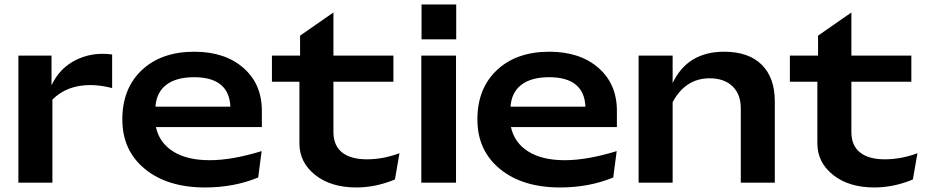

<svg xmlns="http://www.w3.org/2000/svg" viewBox="-20 -805 4098 846"><path d="M61 0V-560.1H207V-429.2Q239.3 -497.6 299.8 -532.7Q360.4 -567.9 432.1 -567.9Q452.6 -567.9 474.1 -564.9V-417Q422.9 -430.2 377.9 -430.2Q274.9 -430.2 210.9 -366.2V0Z M835.9 -577.1Q970.7 -577.1 1052.2 -506.1Q1133.8 -435.1 1133.8 -316.9V-245.1H667Q682.1 -175.8 743.2 -137.5Q804.2 -99.1 903.8 -99.1Q1002.4 -99.1 1132.8 -139.2L1117.7 -22.9Q1010.7 21 883.8 21Q717.8 21 618.4 -60.5Q519 -142.1 519 -278.8Q519 -415.5 605.2 -496.3Q691.4 -577.1 835.9 -577.1ZM995.1 -335Q989.3 -464.8 835 -464.8Q756.8 -464.8 713.1 -431.6Q669.4 -398.4 665 -335Z M1299.3 -172.9V-444.8H1178.2V-560.1H1302.2V-647.9L1449.2 -750V-560.1H1713.4V-444.8H1449.2V-223.1Q1449.2 -164.1 1487.1 -133.5Q1524.9 -103 1596.7 -103Q1668 -103 1740.2 -129.9L1720.2 -14.2Q1635.7 21 1550.3 21Q1438 21 1368.7 -34.2Q1299.3 -89.4 1299.3 -172.9Z M1836.4 -560.1H1989.3V0H1836.4ZM1837.4 -785.2H1990.2V-631.8H1837.4Z M2400.4 -577.1Q2535.2 -577.1 2616.7 -506.1Q2698.2 -435.1 2698.2 -316.9V-245.1H2231.4Q2246.6 -175.8 2307.6 -137.5Q2368.7 -99.1 2468.3 -99.1Q2566.9 -99.1 2697.3 -139.2L2682.1 -22.9Q2575.2 21 2448.2 21Q2282.2 21 2182.9 -60.5Q2083.5 -142.1 2083.5 -278.8Q2083.5 -415.5 2169.7 -496.3Q2255.9 -577.1 2400.4 -577.1ZM2559.6 -335Q2553.7 -464.8 2399.4 -464.8Q2321.3 -464.8 2277.6 -431.6Q2233.9 -398.4 2229.5 -335Z M2793.9 0V-560.1H2943.8V-439Q3009.3 -577.1 3170.9 -577.1Q3278.3 -577.1 3336.2 -520Q3394 -462.9 3394 -357.9V0H3244.1V-328.1Q3244.1 -389.6 3207.5 -424.8Q3170.9 -460 3106.9 -460Q3000.5 -460 2943.8 -355V0Z M3581.5 -172.9V-444.8H3460.4V-560.1H3584.5V-647.9L3731.4 -750V-560.1H3995.6V-444.8H3731.4V-223.1Q3731.4 -164.1 3769.3 -133.5Q3807.1 -103 3878.9 -103Q3950.2 -103 4022.5 -129.9L4002.4 -14.2Q3918 21 3832.5 21Q3720.2 21 3650.9 -34.2Q3581.5 -89.4 3581.5 -172.9Z"/></svg>

Font: Mattone
Style: Regular
Weight: 400
Width: 6
Designer: Nunzio Mazzaferro
Foundry: Collletttivo
Version: Version 2.000;Glyphs 3.2 (3217)